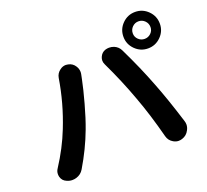

<svg xmlns="http://www.w3.org/2000/svg" viewBox="-140 -1010 1279 1185"><g transform="rotate(-20 500.0 -417.5)"><path d="M800.8 -718.8Q800.8 -695.3 817.9 -678.7Q835 -662.1 858.9 -662.1Q882.8 -662.1 899.9 -678.7Q917 -695.3 917 -718.8Q917 -743.2 899.9 -760.3Q882.8 -777.3 858.9 -777.3Q835 -777.3 817.9 -760.3Q800.8 -743.2 800.8 -718.8ZM739.3 -718.8Q739.3 -768.6 774.4 -803.7Q809.6 -838.9 858.9 -838.9Q908.2 -838.9 943.4 -803.7Q978.5 -768.6 978.5 -718.8Q978.5 -669.9 943.4 -634.8Q908.2 -599.6 858.9 -599.6Q809.6 -599.6 774.4 -634.8Q739.3 -669.9 739.3 -718.8ZM192.4 -310.5Q252 -460 277.3 -617.2Q282.2 -646.5 306.6 -664.1Q324.2 -677.7 345.7 -677.7Q352.5 -677.7 360.4 -675.8Q389.6 -669.9 405.3 -644.5Q417 -626 417 -605.5Q417 -597.7 415 -588.9Q411.1 -572.3 409.2 -560.5Q397.5 -502 373 -413.1Q348.6 -324.2 324.2 -259.8Q282.2 -147.5 216.8 -38.1Q200.2 -9.8 168 0Q155.3 3.9 141.6 3.9Q123 3.9 106.4 -3.9Q79.1 -14.6 71.3 -43Q69.3 -51.8 69.3 -60.5Q69.3 -79.1 80.1 -94.7Q150.4 -203.1 192.4 -310.5ZM685.5 -332Q637.7 -463.9 573.2 -598.6Q566.4 -612.3 566.4 -625Q566.4 -636.7 571.3 -648.4Q582 -673.8 607.4 -682.6Q620.1 -686.5 632.8 -686.5Q648.4 -686.5 664.1 -680.7Q692.4 -668.9 705.1 -641.6Q774.4 -499 821.3 -376Q864.3 -267.6 916 -101.6Q919.9 -89.8 919.9 -78.1Q919.9 -59.6 910.2 -42Q895.5 -12.7 864.3 -2.9Q852.5 1 840.8 1Q823.2 1 806.6 -8.8Q779.3 -24.4 771.5 -54.7Q731.4 -209 685.5 -332Z"/></g></svg>

Font: Gen Jyuu GothicX Bold
Style: Bold
Weight: 700
Designer: Ryoko NISHIZUKA (kana &amp; ideographs); Paul D. Hunt (Latin, Greek &amp; Cyrillic); Wenlong ZHANG (bopomofo); Sandoll C
Version: Version 1.058.20140828